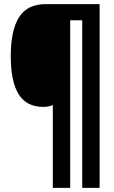

<svg xmlns="http://www.w3.org/2000/svg" viewBox="-20 -780 550 927"><path d="M461 127H377V-682H319V127H235V-273Q216 -264 188 -264Q108 -264 70 -325Q32 -386 32 -509Q32 -634 72 -697Q112 -760 200 -760H461Z"/></svg>

Font: Noto Sans ExtraCondensed Black
Style: Regular
Weight: 900
Width: 2
Designer: Monotype Design Team
Foundry: Monotype Imaging Inc.
Version: Version 2.013; ttfautohint (v1.8.4.7-5d5b)